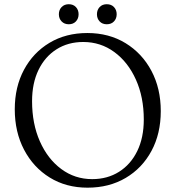

<svg xmlns="http://www.w3.org/2000/svg" viewBox="-20 -872 832 910"><path d="M394 -715.5Q496.5 -715.5 575 -667.5Q653.5 -619.5 697.8 -536Q742 -452.5 742 -345.5Q742 -238.5 698 -156.8Q654 -75 575.8 -28.8Q497.5 17.5 395 17.5Q293.5 17.5 215.8 -30.5Q138 -78.5 94 -162.5Q50 -246.5 50 -354Q50 -459.5 93.5 -541Q137 -622.5 214.5 -669Q292 -715.5 394 -715.5ZM661.5 -305.5Q661.5 -411.5 624.2 -494.5Q587 -577.5 522 -625.2Q457 -673 374.5 -673Q302.5 -673 247.8 -638.2Q193 -603.5 162.5 -540.5Q132 -477.5 132 -392.5Q132 -285.5 169 -202Q206 -118.5 270.5 -70.8Q335 -23 417 -23Q489 -23 544.2 -57.8Q599.5 -92.5 630.5 -156Q661.5 -219.5 661.5 -305.5ZM306 -757Q285 -757 272 -770.5Q259 -784 259 -804.5Q259 -825 272 -838.5Q285 -852 306 -852Q327 -852 339.8 -838.5Q352.5 -825 352.5 -804.5Q352.5 -784 339.8 -770.5Q327 -757 306 -757ZM486 -757Q465 -757 452.2 -770.5Q439.5 -784 439.5 -804.5Q439.5 -825 452.2 -838.5Q465 -852 486 -852Q507.5 -852 520.2 -838.5Q533 -825 533 -804.5Q533 -784 520.2 -770.5Q507.5 -757 486 -757Z"/></svg>

Font: Fraunces 9pt Soft Light
Style: Regular
Weight: 300
Version: Version 1.000;[0bf87f6ff]